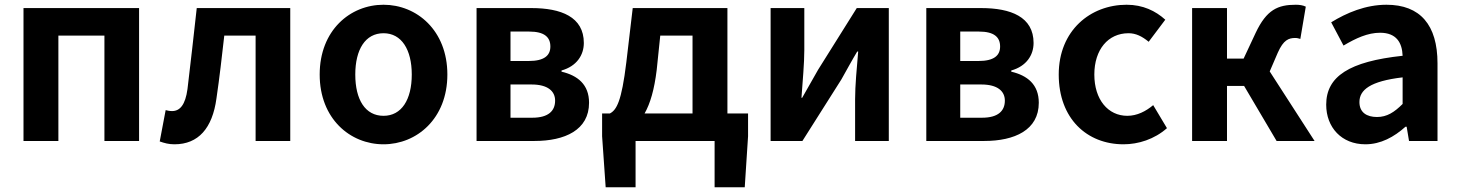

<svg xmlns="http://www.w3.org/2000/svg" viewBox="-20 -594 6148 809"><path d="M79 0H226V-444H420V0H566V-560H79Z M715 14C816 14 875 -54 892 -179C905 -267 915 -356 925 -444H1057V0H1203V-560H809C796 -446 784 -332 770 -219C761 -152 738 -126 705 -126C694 -126 686 -128 678 -130L653 2C673 9 691 14 715 14Z M1596 14C1736 14 1865 -94 1865 -280C1865 -466 1736 -574 1596 -574C1455 -574 1327 -466 1327 -280C1327 -94 1455 14 1596 14ZM1596 -106C1519 -106 1477 -174 1477 -280C1477 -385 1519 -454 1596 -454C1672 -454 1715 -385 1715 -280C1715 -174 1672 -106 1596 -106Z M1988 0H2232C2360 0 2462 -46 2462 -161C2462 -238 2414 -276 2346 -292V-297C2410 -315 2440 -362 2440 -413C2440 -523 2344 -560 2219 -560H1988ZM2131 -337V-461H2210C2273 -461 2299 -438 2299 -398C2299 -360 2273 -337 2208 -337ZM2131 -98V-238H2220C2288 -238 2319 -210 2319 -170C2319 -127 2291 -98 2223 -98Z M2658 0H2991V195H3118L3132 -20V-116H3045V-560H2646L2619 -331C2599 -166 2578 -131 2550 -116H2517V-20L2532 195H2658ZM2696 -116C2720 -158 2737 -217 2747 -299L2762 -444H2898V-116Z M3227 0H3361L3525 -259C3543 -291 3572 -344 3592 -377H3596C3590 -307 3583 -233 3583 -176V0H3725V-560H3590L3427 -300C3409 -268 3379 -216 3360 -182H3357C3362 -252 3369 -327 3369 -383V-560H3227Z M3883 0H4127C4255 0 4357 -46 4357 -161C4357 -238 4309 -276 4241 -292V-297C4305 -315 4335 -362 4335 -413C4335 -523 4239 -560 4114 -560H3883ZM4026 -337V-461H4105C4168 -461 4194 -438 4194 -398C4194 -360 4168 -337 4103 -337ZM4026 -98V-238H4115C4183 -238 4214 -210 4214 -170C4214 -127 4186 -98 4118 -98Z M4714 14C4776 14 4844 -7 4897 -54L4839 -151C4808 -125 4771 -106 4730 -106C4649 -106 4591 -174 4591 -280C4591 -385 4649 -454 4735 -454C4766 -454 4792 -441 4820 -418L4890 -511C4849 -548 4796 -574 4727 -574C4575 -574 4441 -466 4441 -280C4441 -94 4560 14 4714 14Z M5003 0H5150V-232H5222L5359 0H5519L5330 -293L5364 -372C5388 -426 5410 -434 5438 -434C5446 -434 5452 -432 5459 -430L5482 -566C5470 -572 5455 -574 5440 -574C5364 -574 5317 -553 5271 -456L5220 -347H5150V-560H5003Z M5733 14C5798 14 5854 -17 5902 -60H5907L5917 0H6037V-327C6037 -489 5964 -574 5822 -574C5734 -574 5654 -540 5589 -500L5641 -402C5693 -433 5743 -456 5795 -456C5864 -456 5888 -414 5890 -359C5665 -335 5568 -272 5568 -153C5568 -57 5633 14 5733 14ZM5782 -101C5739 -101 5708 -120 5708 -164C5708 -215 5753 -252 5890 -268V-156C5855 -121 5824 -101 5782 -101Z"/></svg>

Font: Noto Sans CJK SC
Style: Bold
Weight: 700
Designer: Ryoko NISHIZUKA 西塚涼子 (kana, bopomofo & ideographs); Paul D. Hunt (Latin, Greek & Cyrillic); Sandoll Communications 산돌커뮤니
Foundry: Adobe
Version: Version 2.004;hotconv 1.0.118;makeotfexe 2.5.65603